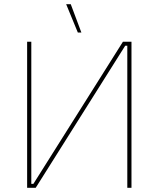

<svg xmlns="http://www.w3.org/2000/svg" viewBox="-20 -900 760 920"><path d="M353 -744H370L319 -880H297ZM110 0H151L580 -681H590V0H610V-700H569L140 -19H130V-700H110Z"/></svg>

Font: Fixel Display Thin
Style: Regular
Weight: 100
Designer: AlfaBravo + MacPaw
Foundry: Kyrylo Tkachov, Marchela Mozhyna, Serhii Makarenko, Maria Weinstein, Zakhar Kryvoshyya
Version: Version 1.211